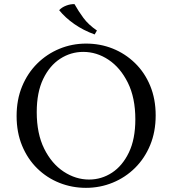

<svg xmlns="http://www.w3.org/2000/svg" viewBox="-20 -890 830 925"><path d="M395 -680Q463 -680 523 -656Q583 -632 630 -586.5Q677 -541 703.5 -477Q730 -413 730 -334Q730 -255 703.5 -191Q677 -127 630.5 -81Q584 -35 523 -10Q462 15 394 15Q327 15 266.5 -9Q206 -33 159.5 -78.5Q113 -124 86.5 -188Q60 -252 60 -331Q60 -410 86.5 -474Q113 -538 159.5 -584Q206 -630 266.5 -655Q327 -680 395 -680ZM409 -25Q469 -25 519.5 -58Q570 -91 601 -155.5Q632 -220 632 -315Q632 -419 596 -491.5Q560 -564 503 -602Q446 -640 381 -640Q321 -640 270 -607Q219 -574 188 -509.5Q157 -445 157 -350Q157 -246 193 -173.5Q229 -101 287 -63Q345 -25 409 -25ZM339 -870Q358 -836 382 -803.5Q406 -771 447 -743L436 -724Q381 -744 337.5 -774.5Q294 -805 265 -841Q278 -855 299 -863Q320 -871 339 -870Z"/></svg>

Font: Bona Nova
Style: Regular
Weight: 400
Designer: Mateusz Machalski
Foundry: Capitalics
Version: Version 4.001; ttfautohint (v1.8.3)